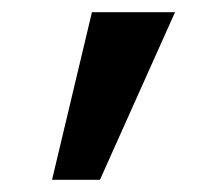

<svg xmlns="http://www.w3.org/2000/svg" viewBox="-20 -149 350 317"><path d="M65.9 147.9 131.8 -128.9H269L145 147.9Z"/></svg>

Font: HK Grotesk Legacy
Style: Bold
Weight: 700
Designer: Alfredo Marco Pradil
Foundry: Hanken Design Co.
Version: Version 2.022;PS 002.022;hotconv 1.0.88;makeotf.lib2.5.64775